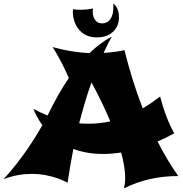

<svg xmlns="http://www.w3.org/2000/svg" viewBox="-87 -966 1013 1060"><path d="M875 -230C842 -289 817 -356 797 -433C765 -409 734 -387 701 -368C661 -470 628 -578 600 -689C562 -681 523 -676 485 -674C499 -705 514 -735 530 -764C485 -740 445 -709 407 -673C336 -676 268 -688 204 -706C238 -652 275 -579 293 -535C249 -471 211 -401 176 -329V-328C150 -339 123 -351 97 -365C111 -331 128 -301 147 -275C109 -208 35 -88 -67 23C-12 2 41 -6 88 -6C205 -6 286 43 286 43C296 -22 306 -84 318 -144C368 -125 423 -116 480 -116C513 -116 548 -119 582 -124C596 -72 604 -24 604 15C604 37 602 57 597 74C692 27 789 6 897 6C855 -54 817 -117 783 -185C814 -198 845 -213 875 -230ZM522 -296C482 -287 442 -283 401 -283C384 -283 367 -284 350 -285C371 -366 393 -441 418 -511C458 -438 493 -365 522 -296ZM538 -946C538 -946 550 -850 488 -838C456 -831 419 -852 426 -919C388 -911 348 -910 316 -915C309 -845 351 -751 461 -760C596 -771 585 -919 538 -946Z"/></svg>

Font: Shojumaru
Style: Regular
Weight: 400
Designer: Astigmatic (AOETI)
Foundry: Astigmatic (AOETI)
Version: Version 1.000